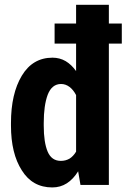

<svg xmlns="http://www.w3.org/2000/svg" viewBox="-20 -782 540 812"><path d="M495.1 -597.7Q481.4 -597.7 440.4 -597.7Q440.4 -448.2 440.4 0Q410.2 0 320.3 0Q317.4 -14.6 310.5 -57.6Q290 -24.4 262.7 -6.8Q235.4 10.7 201.2 10.7Q117.2 10.7 72.3 -61.5Q26.4 -132.8 26.4 -251Q26.4 -253.9 26.4 -261.7Q26.4 -385.7 72.3 -461.9Q118.2 -538.1 202.1 -538.1Q232.4 -538.1 257.8 -523.4Q282.2 -508.8 301.8 -481.4Q301.8 -519.5 301.8 -597.7Q279.3 -597.7 210.9 -597.7Q210.9 -618.2 210.9 -682.6Q234.4 -682.6 301.8 -682.6Q301.8 -702.1 301.8 -761.7Q335.9 -761.7 440.4 -761.7Q440.4 -742.2 440.4 -682.6Q454.1 -682.6 495.1 -682.6Q495.1 -661.1 495.1 -597.7ZM165 -251Q165 -179.7 181.6 -140.6Q198.2 -101.6 237.3 -101.6Q257.8 -101.6 274.4 -111.3Q290 -121.1 301.8 -140.6Q301.8 -219.7 301.8 -379.9Q290 -402.3 274.4 -414.1Q257.8 -426.8 238.3 -426.8Q199.2 -426.8 181.6 -380.9Q165 -335.9 165 -261.7Q165 -257.8 165 -251Z"/></svg>

Font: Noto Sans Hebrew DECATHLON 
Style: Bold
Weight: 400
Designer: Monotype Design Team
Version: Version 2.000;GOOG;noto-fonts:20170220:a8a215d2e889